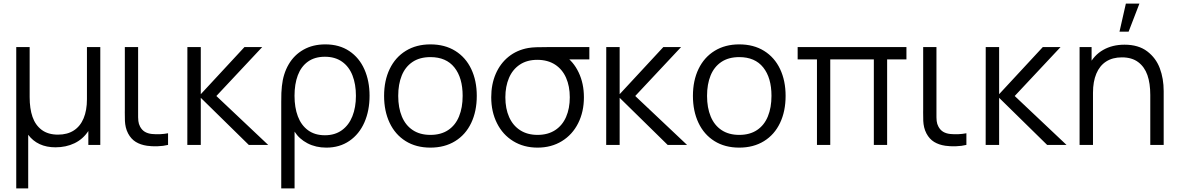

<svg xmlns="http://www.w3.org/2000/svg" viewBox="-20 -800 6504 1060"><path d="M69.7 -540H143.7V-264.3Q143.7 -200 159.5 -154.7Q175.3 -109.3 210.2 -83Q245.2 -56.7 300.3 -56.7Q352 -56.7 387.6 -79.8Q423.2 -102.8 441.6 -146.8Q460 -190.7 460 -252V-540H533.7V0H467.7V-76.7Q438.2 -31.8 391.3 -9.2Q344.5 13.3 286 13.3Q237 13.3 198.9 -4.3Q160.8 -22 135.7 -56V240H69.7Z M687.2 -63.3Q678.5 -80 674.5 -97.4Q670.5 -114.8 669.7 -132.3Q668.8 -149.8 669 -180Q669.2 -185.8 669.2 -195.7V-540H742.5V-198.3V-179.2Q742 -148.5 743.8 -132Q745.5 -115.5 753.5 -100.7Q763.8 -81.8 779.8 -72.3Q795.8 -62.8 818.5 -60.3Q864.2 -56 907.8 -64.3V0Q882 6.5 849.5 7.5Q817 8.5 791.8 4.7Q755.8 -0.5 729.7 -16.5Q703.5 -32.5 687.2 -63.3Z M1014.5 -540H1088.5V-280L1329.5 -540H1427.5L1174.5 -270L1460.5 0H1353.5L1088.5 -260V0H1014.2Z M1536.3 -324.7Q1543.3 -392.5 1573.6 -444.5Q1603.8 -496.5 1655.6 -525.8Q1707.3 -555 1776 -555Q1853.3 -555 1908.4 -518.1Q1963.5 -481.2 1991.9 -416.9Q2020.3 -352.7 2020.3 -271.3Q2020.3 -189.3 1991.8 -124.3Q1963.2 -59.3 1909.1 -22.2Q1855 15 1781.7 15Q1723.7 15 1677.8 -8.8Q1631.8 -32.7 1606.3 -73.3V240H1532.7V-237.3Q1532.7 -266.2 1533.4 -287Q1534.2 -307.8 1536.3 -324.7ZM1945 -271Q1945 -334.8 1926 -383.5Q1907 -432.2 1868.5 -459.4Q1830 -486.7 1773.7 -486.7Q1717.7 -486.7 1680.1 -459.8Q1642.5 -432.8 1624.2 -384.4Q1606 -336 1606 -271.3Q1606 -206.3 1624.5 -157.4Q1643 -108.5 1680.6 -80.9Q1718.2 -53.3 1773.7 -53.3Q1829 -53.3 1867.5 -81.2Q1906 -109 1925.5 -158.2Q1945 -207.3 1945 -271Z M2100.5 -270.7Q2100.5 -355.2 2131.6 -419.6Q2162.7 -484 2220.6 -519.5Q2278.5 -555 2356.2 -555Q2435.7 -555 2493.4 -519.1Q2551.2 -483.2 2581.7 -418.8Q2612.2 -354.5 2612.2 -270.7Q2612.2 -185.7 2581.4 -121.1Q2550.7 -56.5 2492.8 -20.8Q2434.8 15 2356.2 15Q2277 15 2219.3 -21.1Q2161.7 -57.2 2131.1 -121.9Q2100.5 -186.7 2100.5 -270.7ZM2534.2 -270.7Q2534.2 -370.5 2488.7 -427.6Q2443.2 -484.7 2356.2 -484.7Q2297 -484.7 2257.2 -457.8Q2217.5 -431 2198 -383Q2178.5 -335 2178.5 -270.7Q2178.5 -205 2198.8 -156.5Q2219 -108 2258.8 -81.7Q2298.5 -55.3 2356.2 -55.3Q2414.7 -55.3 2454.6 -82.1Q2494.5 -108.8 2514.3 -157.4Q2534.2 -206 2534.2 -270.7Z M2692 -263Q2692 -334.5 2716.8 -392.1Q2741.7 -449.7 2787.7 -486.8Q2833.7 -523.8 2896.3 -535Q2915.3 -538.3 2941.2 -539.2Q2967 -540 3001 -540H3233.7V-472H3071.7L3096 -493.3Q3145.5 -461.2 3174.6 -400.2Q3203.7 -339.2 3203.7 -263Q3203.7 -182.8 3171.9 -119.7Q3140.2 -56.5 3082 -20.8Q3023.8 15 2947.7 15Q2871.5 15 2813.4 -20.8Q2755.3 -56.5 2723.7 -119.8Q2692 -183 2692 -263ZM3125.7 -263Q3125.7 -324 3105.2 -370.5Q3084.8 -417 3044.7 -443.2Q3004.5 -469.3 2947.7 -469.7Q2890 -470 2850 -443.3Q2810 -416.7 2790 -369.7Q2770 -322.7 2770 -263Q2770 -200.3 2790.9 -153.5Q2811.8 -106.7 2851.8 -81Q2891.8 -55.3 2947.7 -55.3Q3004.7 -55.3 3044.8 -81.4Q3084.8 -107.5 3105.2 -154.3Q3125.7 -201.2 3125.7 -263Z M3327 -540H3401V-280L3642 -540H3740L3487 -270L3773 0H3666L3401 -260V0H3326.7Z M3805.5 -270.7Q3805.5 -355.2 3836.6 -419.6Q3867.7 -484 3925.6 -519.5Q3983.5 -555 4061.2 -555Q4140.7 -555 4198.4 -519.1Q4256.2 -483.2 4286.7 -418.8Q4317.2 -354.5 4317.2 -270.7Q4317.2 -185.7 4286.4 -121.1Q4255.7 -56.5 4197.8 -20.8Q4139.8 15 4061.2 15Q3982 15 3924.3 -21.1Q3866.7 -57.2 3836.1 -121.9Q3805.5 -186.7 3805.5 -270.7ZM4239.2 -270.7Q4239.2 -370.5 4193.7 -427.6Q4148.2 -484.7 4061.2 -484.7Q4002 -484.7 3962.2 -457.8Q3922.5 -431 3903 -383Q3883.5 -335 3883.5 -270.7Q3883.5 -205 3903.8 -156.5Q3924 -108 3963.8 -81.7Q4003.5 -55.3 4061.2 -55.3Q4119.7 -55.3 4159.6 -82.1Q4199.5 -108.8 4219.3 -157.4Q4239.2 -206 4239.2 -270.7Z M4490.3 -472H4383.7V-540H4984.3V-472H4877.7V0H4804.3V-472H4563.7V0H4490.3Z M5094.7 -63.3Q5086 -80 5082 -97.4Q5078 -114.8 5077.2 -132.3Q5076.3 -149.8 5076.5 -180Q5076.7 -185.8 5076.7 -195.7V-540H5150V-198.3V-179.2Q5149.5 -148.5 5151.2 -132Q5153 -115.5 5161 -100.7Q5171.3 -81.8 5187.3 -72.3Q5203.3 -62.8 5226 -60.3Q5271.7 -56 5315.3 -64.3V0Q5289.5 6.5 5257 7.5Q5224.5 8.5 5199.3 4.7Q5163.3 -0.5 5137.2 -16.5Q5111 -32.5 5094.7 -63.3Z M5422 -540H5496V-280L5737 -540H5835L5582 -270L5868 0H5761L5496 -260V0H5421.7Z M6330.5 -275.7Q6330.5 -340 6314.7 -385.3Q6298.8 -430.7 6263.9 -457Q6229 -483.3 6173.8 -483.3Q6122.2 -483.3 6086.6 -460.2Q6051 -437.2 6032.6 -393.2Q6014.2 -349.3 6014.2 -288L5962.2 -299.7Q5962.2 -380.7 5990.7 -437.9Q6019.2 -495.2 6070.1 -524.2Q6121 -553.3 6188.2 -553.3Q6265.2 -553.3 6313.6 -516.5Q6362 -479.7 6383.2 -422.8Q6404.5 -366 6404.5 -297V0H6330.5ZM5940.2 -540H6006.5V-407H6014.2V0H5940.2ZM6160.5 -625H6210.8L6270.5 -780H6195.7Z"/></svg>

Font: Tap Sans
Style: Regular
Weight: 400
Designer: Tap Payments
Foundry: Tap Payments
Version: Version 1.001;Glyphs 3.1.2 (3151)